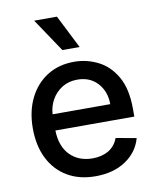

<svg xmlns="http://www.w3.org/2000/svg" viewBox="-88 -850 762 929"><g transform="rotate(-10 293.5 -385.5)"><path d="M306.5 11Q226.2 11 168 -23.8Q109.7 -58.6 78.3 -121.6Q46.9 -184.7 46.9 -269.2Q46.9 -353 78.3 -416.9Q109.7 -480.8 166.4 -516.7Q223 -552.6 299 -552.6Q360.8 -552.6 416 -525Q471.2 -497.5 505.9 -437.3Q540.5 -377.1 540.5 -278.4V-240.8H152.7Q154.8 -161.9 197.1 -119.3Q239.3 -76.7 307.5 -76.7Q353 -76.7 386 -96.2Q419 -115.8 433.2 -154.5L533.7 -136.4Q515.6 -70 455.6 -29.5Q395.6 11 306.5 11ZM436.4 -320.3Q436.1 -382.8 398.8 -423.8Q361.5 -464.8 299.7 -464.8Q256.7 -464.8 224.6 -444.8Q192.5 -424.7 173.8 -391.9Q155.2 -359 153.1 -320.3ZM338.4 -618.3H253.6L143.8 -782H255.7Z"/></g></svg>

Font: Linik Sans Medium
Style: Regular
Weight: 500
Designer: Rasmus Andersson (font), Cristiano Sobral (main changes)
Foundry: rsms
Version: Version 3.018;June 1, 2022;FontCreator 14.0.0.2814 64-bit; t